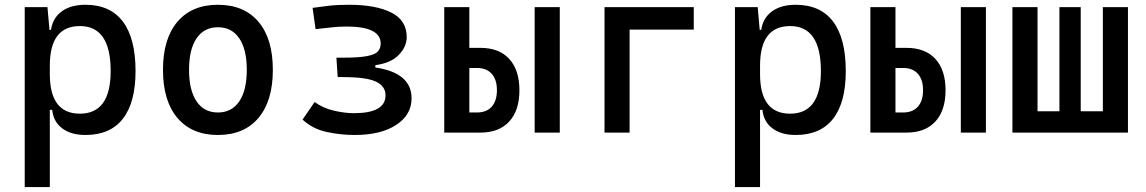

<svg xmlns="http://www.w3.org/2000/svg" viewBox="-20 -547 4728 792"><path d="M82 224.6V-517.6H175.8L184.1 -423.8H190.4Q197.3 -472.7 234.6 -500Q272 -527.3 332.5 -527.3Q434.6 -527.3 486.8 -458Q539.1 -388.7 539.1 -253.9Q539.1 -124 486.8 -57.1Q434.6 9.8 332.5 9.8Q272.9 9.8 236.6 -17.6Q200.2 -44.9 195.3 -93.8H185.5V224.6ZM185.5 -241.2Q185.5 -78.1 309.6 -78.1Q436.5 -78.1 436.5 -253.9Q436.5 -439.5 309.6 -439.5Q185.5 -439.5 185.5 -276.4Z M878.9 9.8Q771.5 9.8 711.9 -60.5Q652.3 -130.9 652.3 -258.8Q652.3 -387.2 711.9 -457.3Q771.5 -527.3 878.9 -527.3Q986.8 -527.3 1046.1 -457.3Q1105.5 -387.2 1105.5 -258.8Q1105.5 -130.9 1046.1 -60.5Q986.8 9.8 878.9 9.8ZM878.9 -83Q936 -83 967 -128.9Q998 -174.8 998 -258.8Q998 -343.3 967 -388.9Q936 -434.6 878.9 -434.6Q821.8 -434.6 790.8 -388.9Q759.8 -343.3 759.8 -258.8Q759.8 -174.8 790.8 -128.9Q821.8 -83 878.9 -83Z M1443.4 9.8Q1383.8 9.8 1326.4 -2.9Q1269 -15.6 1228 -53.7L1277.8 -126Q1313 -100.6 1358.2 -90.3Q1403.3 -80.1 1439.5 -80.1Q1570.3 -80.1 1570.3 -153.8Q1570.3 -191.4 1531 -210.2Q1491.7 -229 1393.6 -229H1373L1367.7 -309.1H1395Q1462.4 -309.1 1495.6 -315.9Q1528.8 -322.8 1539.6 -335.7Q1550.3 -348.6 1550.3 -367.2Q1550.3 -437.5 1410.2 -437.5Q1376.5 -437.5 1350.1 -434.3Q1323.7 -431.2 1281.7 -426.8L1269.5 -514.6Q1305.7 -519.5 1337.6 -523.4Q1369.6 -527.3 1420.9 -527.3Q1529.8 -527.3 1593.8 -495.4Q1657.7 -463.4 1657.7 -394Q1657.7 -354.5 1625 -320.6Q1592.3 -286.6 1528.3 -278.3V-268.6Q1677.7 -246.6 1677.7 -141.6Q1677.7 -73.2 1614.3 -31.7Q1550.8 9.8 1443.4 9.8Z M1812.5 0V-517.6H1916V-349.6H1961.4Q2038.6 -349.6 2080.6 -304Q2122.6 -258.3 2122.6 -174.8Q2122.6 -91.3 2080.6 -45.7Q2038.6 0 1961.4 0ZM2185.5 0V-517.6H2289.1V0ZM1916 -83H1947.8Q1986.8 -83 2008.3 -106.9Q2029.8 -130.9 2029.8 -174.8Q2029.8 -218.8 2008.3 -242.7Q1986.8 -266.6 1947.8 -266.6H1916Z M2473.6 0V-517.6H2841.8V-424.8H2577.1V0Z M3011.7 224.6V-517.6H3105.5L3113.8 -423.8H3120.1Q3127 -472.7 3164.3 -500Q3201.7 -527.3 3262.2 -527.3Q3364.3 -527.3 3416.5 -458Q3468.8 -388.7 3468.8 -253.9Q3468.8 -124 3416.5 -57.1Q3364.3 9.8 3262.2 9.8Q3202.6 9.8 3166.3 -17.6Q3129.9 -44.9 3125 -93.8H3115.2V224.6ZM3115.2 -241.2Q3115.2 -78.1 3239.3 -78.1Q3366.2 -78.1 3366.2 -253.9Q3366.2 -439.5 3239.3 -439.5Q3115.2 -439.5 3115.2 -276.4Z M3570.3 0V-517.6H3673.8V-349.6H3719.2Q3796.4 -349.6 3838.4 -304Q3880.4 -258.3 3880.4 -174.8Q3880.4 -91.3 3838.4 -45.7Q3796.4 0 3719.2 0ZM3943.4 0V-517.6H4046.9V0ZM3673.8 -83H3705.6Q3744.6 -83 3766.1 -106.9Q3787.6 -130.9 3787.6 -174.8Q3787.6 -218.8 3766.1 -242.7Q3744.6 -266.6 3705.6 -266.6H3673.8Z M4156.2 0V-517.6H4259.8V-87.9H4350.1V-517.6H4438V-87.9H4529.3V-517.6H4632.8V0Z"/></svg>

Font: Cascadia Mono PL
Style: Regular
Weight: 400
Monospace: yes
Designer: Aaron Bell
Foundry: Saja Typeworks
Version: Version 2404.023; ttfautohint (v1.8.4)